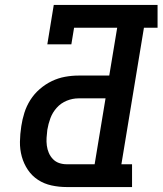

<svg xmlns="http://www.w3.org/2000/svg" viewBox="-20 -755 656 775"><path d="M249 0Q218 0 188 -6.5Q158 -13 133.5 -29Q109 -45 92.5 -69.5Q76 -94 68 -123Q60 -152 60.5 -183Q61 -214 66 -246Q70 -273 78.5 -300Q87 -327 102.5 -351.5Q118 -376 140.5 -395.5Q163 -415 189 -427.5Q215 -440 242.5 -445Q270 -450 297 -450H421L453 -643H279L268 -576H171L197 -735H616V-643H561L470 -92H513V0ZM249 -92H362L406 -358H297Q273 -358 249.5 -348.5Q226 -339 209 -320Q192 -301 183.5 -278Q175 -255 171 -231Q169 -215 168 -199Q167 -183 169 -167.5Q171 -152 177 -138Q183 -124 193.5 -113Q204 -102 218.5 -97Q233 -92 249 -92Z"/></svg>

Font: Iosevka Curly Slab SmBdEx
Style: Italic
Weight: 600
Width: 7
Italic angle: -9°
Monospace: yes
Designer: Belleve Invis
Foundry: Belleve Invis
Version: Version 11.1.0; ttfautohint (v1.8.3)